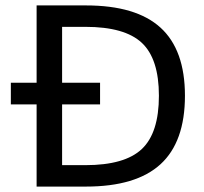

<svg xmlns="http://www.w3.org/2000/svg" viewBox="-20 -688 752 708"><path d="M566 -335Q566 -471 503 -530Q440 -589 295 -589H209V-383H349V-303H209V-79H295Q440 -79 503 -138.5Q566 -198 566 -335ZM662 -335Q662 -165 572 -82.5Q482 0 297 0H115V-303H20V-383H115V-668H297Q482 -668 572 -586Q662 -504 662 -335Z"/></svg>

Font: Atkinson Hyperlegible Pro
Style: Regular
Weight: 400
Designer: Elliott Scott, Megan Eiswerth, Linus Boman, Theodore Petrosky, Jacob Perez
Foundry: Braille Institute
Version: Version 1.5.1